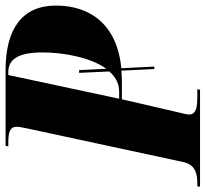

<svg xmlns="http://www.w3.org/2000/svg" viewBox="-88 -710 754 705"><g transform="rotate(-90 289.5 -357.0)"><path d="M-43 0H313L315 -10H287C250 -10 222 -14 222 -40C222 -48 226 -64 230 -80L278 -287H346C359 -287 371 -288 383 -289L389 -168H398L392 -289C557 -305 622 -408 622 -529C622 -653 537 -714 385 -714H107L105 -704H116C153 -704 177 -700 177 -674C177 -667 176 -657 171 -635L48 -64C39 -17 5 -10 -31 -10H-42ZM307 -297H280L367 -704H378C428 -704 450 -662 450 -578C450 -503 432 -402 390 -344L385 -444H375L380 -333C361 -311 336 -297 307 -297Z"/></g></svg>

Font: Noto Serif Display Condensed Black
Style: Italic
Weight: 900
Width: 3
Italic angle: -12°
Designer: Monotype Design Team
Foundry: Monotype Imaging Inc.
Version: Version 2.009